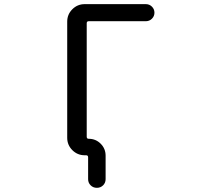

<svg xmlns="http://www.w3.org/2000/svg" viewBox="-20 -775 1040 933"><path d="M391.6 -20.5Q356.4 -20.5 331.5 -45.4Q306.6 -70.3 306.6 -105.5V-669.9Q306.6 -705.1 331.5 -730Q356.4 -754.9 391.6 -754.9H688.5Q706.1 -754.9 718.3 -742.7Q730.5 -730.5 730.5 -713.4Q730.5 -696.3 718.3 -684.1Q706.1 -671.9 688.5 -671.9H411.1Q401.4 -671.9 401.4 -662.1V-110.4Q401.4 -100.6 411.1 -100.6Q445.3 -100.6 469.2 -76.7Q493.2 -52.7 493.2 -18.6V95.7Q493.2 113.3 481 125.5Q468.8 137.7 450.7 137.7Q432.6 137.7 420.4 125.5Q408.2 113.3 408.2 95.7V-10.7Q408.2 -20.5 398.4 -20.5H395.5Z"/></svg>

Font: Rounded-X Mgen+ 1mn regular
Style: Regular
Weight: 400
Designer: [Source Han Sans]
Ryoko NISHIZUKA  (kana & ideographs); Paul D. Hunt (Latin, Greek & Cyrillic); Wenlong ZHANG  (bopomofo
Version: Version 1.059.20150602